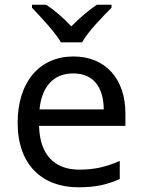

<svg xmlns="http://www.w3.org/2000/svg" viewBox="-20 -786 604 816"><path d="M239 -606H329C353 -651 416 -715 454 -753V-766H392C357 -743 319 -710 283 -674C250 -710 211 -743 176 -766H116V-753C152 -715 213 -651 239 -606ZM292 -546C150 -546 55 -440 55 -264C55 -85 160 10 313 10C386 10 434 -1 489 -25V-102C433 -78 385 -65 317 -65C210 -65 149 -130 146 -251H513V-304C513 -450 429 -546 292 -546ZM291 -474C380 -474 420 -412 421 -321H148C157 -417 207 -474 291 -474Z"/></svg>

Font: Noto Sans Mahajani
Style: Regular
Weight: 400
Designer: Monotype Design Team
Foundry: Monotype Imaging Inc.
Version: Version 2.003